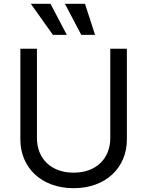

<svg xmlns="http://www.w3.org/2000/svg" viewBox="-20 -986 781 1019"><path d="M565.3 -727.3V-252.8C565.3 -146.3 492.2 -69.6 370.7 -69.6C249.3 -69.6 176.1 -146.3 176.1 -252.8V-727.3H88.1V-245.7C88.1 -96.6 199.6 12.8 370.7 12.8C541.9 12.8 653.4 -96.6 653.4 -245.7V-727.3ZM411.2 -801.1H484.4L431.1 -965.9H324.6ZM260.7 -801.1H334.5L247.9 -965.9H143.5Z"/></svg>

Font: Karasuma Gothic
Style: Regular
Weight: 400
Designer: Rasmus Andersson, Ryoko Nishizuka
Foundry: Genbu
Version: Version 1.00